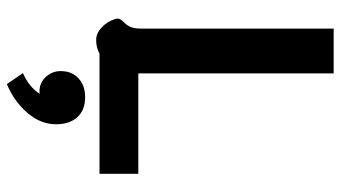

<svg xmlns="http://www.w3.org/2000/svg" viewBox="-242 -499 1017 574"><g transform="rotate(90 267.0 -211.5)"><path d="M37 -45Q35 -51 35 -54Q35 -59 38 -63.5Q41 -68 45 -72Q54 -80 59.5 -91.5Q65 -103 65 -124V-700H199V-116H499V0H140Q122 10 99 10Q79 10 61.5 -6.5Q44 -23 37 -45ZM198 229Q239 211 260 179Q231 182 211.5 162.5Q192 143 192 116Q192 83 213.5 63Q235 43 270 43Q309 43 330 66.5Q351 90 351 130Q351 176 317 215.5Q283 255 231 277Z"/></g></svg>

Font: Niramit
Style: Bold
Weight: 700
Designer: Katatrad Aksorn Co.,Ltd.
Foundry: Cadson Demak Co.,Ltd.
Version: Version 1.001; ttfautohint (v1.6)